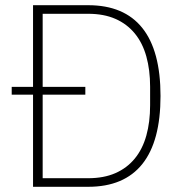

<svg xmlns="http://www.w3.org/2000/svg" viewBox="-20 -718 704 738"><path d="M107 -354H25V-384H107V-698H319Q457 -698 527 -610.5Q597 -523 597 -349Q597 -175 527 -87.5Q457 0 319 0H107ZM319 -33Q379 -33 423.5 -52.5Q468 -72 498 -108.5Q528 -145 542.5 -197Q557 -249 557 -313V-385Q557 -449 542.5 -501Q528 -553 498 -589.5Q468 -626 423.5 -645.5Q379 -665 319 -665H144V-384H308V-354H144V-33Z"/></svg>

Font: IBM Plex Sans Devanagari ExtraLight
Style: Regular
Weight: 200
Designer: Mike Abbink, Paul van der Laan, Pieter van Rosmalen, Erin McLaughlin
Foundry: Bold Monday
Version: Version 1.1